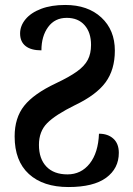

<svg xmlns="http://www.w3.org/2000/svg" viewBox="-20 -744 536 774"><path d="M39 -194Q39 -269 77.5 -317.5Q116 -366 205 -408Q260 -434 290.5 -456Q321 -478 334 -503Q347 -528 347 -563Q347 -613 321 -642.5Q295 -672 249 -672Q201 -672 174 -635Q147 -598 147 -541Q105 -541 83 -558.5Q61 -576 61 -609Q61 -640 83 -666.5Q105 -693 146 -708.5Q187 -724 243 -724Q334 -724 388.5 -673.5Q443 -623 443 -540Q443 -463 405.5 -412Q368 -361 282 -320Q203 -281 170 -247.5Q137 -214 137 -160Q137 -104 167 -72.5Q197 -41 252 -41Q307 -41 341.5 -84.5Q376 -128 379 -205Q415 -205 437 -185Q459 -165 459 -128Q459 -65 408 -27.5Q357 10 256 10Q154 10 96.5 -42.5Q39 -95 39 -194Z"/></svg>

Font: Noto Serif Georgian Medium Narrow
Style: Regular
Weight: 500
Width: 4
Designer: Monotype Design team
Foundry: Monotype Imaging Inc.
Version: Version 1.000